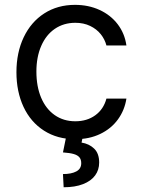

<svg xmlns="http://www.w3.org/2000/svg" viewBox="-20 -573 598 806"><path d="M296.2 11.4Q220.9 11.4 164.8 -24.5Q108.7 -60.4 78.8 -124.3Q49 -188.2 49 -269.9Q49 -352.3 79.5 -416.5Q110.1 -480.8 165.8 -516.7Q221.6 -552.6 294.7 -552.6Q351.6 -552.6 398.1 -531.2Q444.6 -509.9 474.1 -471.2Q503.6 -432.5 510.7 -382.1H426.8Q420.1 -408 402.9 -429.5Q385.7 -451 358.5 -464.1Q331.3 -477.3 296.2 -477.3Q247.5 -477.3 210.4 -452.1Q173.3 -426.8 153.1 -380.3Q132.8 -333.8 132.8 -272.7Q132.8 -209.9 152.7 -162.8Q172.6 -115.8 209.7 -89.8Q246.8 -63.9 296.2 -63.9Q345.2 -63.9 380 -89.1Q414.8 -114.3 426.8 -159.1H510.7Q503.2 -110.4 475 -71.6Q446.7 -32.7 400.7 -10.7Q354.8 11.4 296.2 11.4ZM258.5 -2.8H328.1L322.4 25.6Q354 30.5 375.2 50.8Q396.3 71 396.3 109.4Q396.3 140.3 379.3 163.5Q362.2 186.8 328.7 199.9Q295.1 213.1 247.2 213.1L244.3 157.7Q279.5 157.7 300.2 146.7Q321 135.7 321 112.2Q321 96.2 313.2 87.2Q305.4 78.1 289.2 73.5Q273.1 68.9 244.3 66.8Z"/></svg>

Font: Riot Sans
Style: Regular
Weight: 400
Designer: Rasmus Andersson
Foundry: rsms
Version: Version 3.005